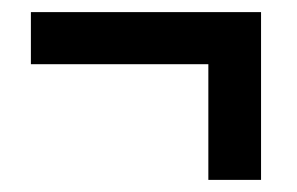

<svg xmlns="http://www.w3.org/2000/svg" viewBox="-20 -416 490 317"><path d="M411 -396H31V-310H324V-119H411Z"/></svg>

Font: Noto Sans UI Condensed Medium
Style: Italic
Weight: 500
Width: 3
Italic angle: -12°
Designer: Monotype Design Team
Foundry: Monotype Imaging Inc.
Version: Version 1.901